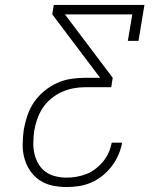

<svg xmlns="http://www.w3.org/2000/svg" viewBox="-20 -755 640 775"><path d="M249 0Q220 0 191.5 -6Q163 -12 140 -27.5Q117 -43 101.5 -66Q86 -89 78.5 -116Q71 -143 71.5 -173Q72 -203 76 -232Q81 -260 90.5 -288.5Q100 -317 117 -342Q134 -367 158 -387Q182 -407 209.5 -419.5Q237 -432 266 -436.5Q295 -441 324 -441H384L191 -697L197 -735H563L539 -590H496L514 -697H242L435 -441L429 -403H324Q300 -403 276 -398.5Q252 -394 229 -383.5Q206 -373 186 -356.5Q166 -340 152 -318.5Q138 -297 130 -273.5Q122 -250 118 -226Q115 -203 114.5 -179.5Q114 -156 119 -134.5Q124 -113 135 -94Q146 -75 163.5 -62Q181 -49 203.5 -43.5Q226 -38 249 -38Q269 -38 289 -41.5Q309 -45 328.5 -52.5Q348 -60 365.5 -73.5Q383 -87 396.5 -103.5Q410 -120 418.5 -139Q427 -158 431 -179H473Q468 -153 457.5 -129Q447 -105 431 -84Q415 -63 394 -46Q373 -29 349 -18.5Q325 -8 299.5 -4Q274 0 249 0Z"/></svg>

Font: Iosevka Curly Slab XLtExObl
Style: Regular
Weight: 200
Width: 7
Italic angle: -9°
Monospace: yes
Designer: Belleve Invis
Foundry: Belleve Invis
Version: Version 11.0.0; ttfautohint (v1.8.3)